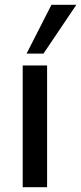

<svg xmlns="http://www.w3.org/2000/svg" viewBox="-20 -775 336 795"><path d="M74 0V-504H175V0ZM90 -553 193 -755H296L160 -553Z"/></svg>

Font: Mulish SemiBold
Style: Regular
Weight: 600
Designer: Vernon Adams
Foundry: Vernon Adams
Version: Version 3.603; ttfautohint (v1.8.3)